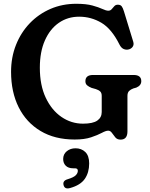

<svg xmlns="http://www.w3.org/2000/svg" viewBox="-20 -738 814 1041"><path d="M671 -25.5Q671 19 633.5 19Q615.5 19 605.2 6.8Q595 -5.5 586.8 -17.5Q578.5 -29.5 566.5 -29.5Q554 -29.5 531.8 -17.5Q509.5 -5.5 473.8 6.5Q438 18.5 385 18.5Q277 18.5 199.8 -27.8Q122.5 -74 81.2 -156.5Q40 -239 40 -348.5Q40 -427.5 66.8 -494.8Q93.5 -562 141.5 -612Q189.5 -662 253.8 -689.8Q318 -717.5 393.5 -717.5Q447 -717.5 480.8 -708.2Q514.5 -699 534.8 -689.5Q555 -680 567.5 -680Q578.5 -680 585.5 -688.2Q592.5 -696.5 599.8 -704.5Q607 -712.5 618.5 -712.5Q633 -712.5 639.5 -704.2Q646 -696 652 -676.5L702.5 -511.5Q707.5 -495 698.5 -483.2Q689.5 -471.5 673 -469Q659.5 -467.5 648 -473.5Q636.5 -479.5 628 -496Q585.5 -581.5 529.8 -614.5Q474 -647.5 409 -647.5Q347 -647.5 299 -614.2Q251 -581 223.5 -519Q196 -457 196 -371Q196 -276 228 -208.2Q260 -140.5 313.2 -104Q366.5 -67.5 430 -67.5Q483.5 -67.5 507.5 -84.2Q531.5 -101 531.5 -130.5V-218Q531.5 -234.5 523.2 -242.2Q515 -250 499.5 -255L476.5 -261.5Q461.5 -267.5 452.2 -275.5Q443 -283.5 443 -297.5Q443 -331.5 484.5 -331.5H704.5Q746 -331.5 746 -298Q746 -274.5 719 -263L703 -258.5Q689 -253.5 680 -244.8Q671 -236 671 -218ZM377 174.5Q350.5 174.5 336.5 160.5Q322.5 146.5 322.5 124Q322.5 98 342 82Q361.5 66 389.5 66Q421.5 66 442.5 86.2Q463.5 106.5 463.5 148Q463.5 197.5 439.8 231.8Q416 266 360 281.5Q330.5 290 324.5 265Q319 242 346 234Q379 224 390.5 212.5Q402 201 402 188Q402 174.5 386.5 174.5Z"/></svg>

Font: Fraunces 9pt SuperSoft SemiBold
Style: Regular
Weight: 600
Version: Version 1.000;[0bf87f6ff]